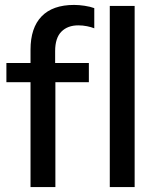

<svg xmlns="http://www.w3.org/2000/svg" viewBox="-20 -760 639 780"><path d="M104 0V-426H6V-504H104V-558Q104 -647 149 -693.5Q194 -740 281 -740Q301 -740 324 -736.5Q347 -733 363 -727V-645Q351 -650 333.5 -653.5Q316 -657 298 -657Q255 -657 229.5 -631.5Q204 -606 204 -552V-504H341V-426H205V0ZM426 0V-736H527V0Z"/></svg>

Font: Mulish SemiBold
Style: Regular
Weight: 600
Designer: Vernon Adams
Foundry: Vernon Adams
Version: Version 3.603; ttfautohint (v1.8.3)